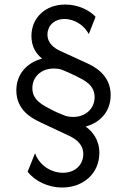

<svg xmlns="http://www.w3.org/2000/svg" viewBox="-20 -695 561 848"><path d="M254.2 133.3C348.6 133.3 418.8 70.1 418.8 -19.4C418.8 -77.8 388.9 -113.9 358.3 -136.1C422.9 -153.5 468.8 -202.8 468.8 -275C468.8 -366 394.4 -402.1 361.1 -417.4L244.4 -470.8C222.2 -481.2 189.6 -502.1 189.6 -542.4C189.6 -579.9 218.1 -611.1 264.6 -611.1C311.1 -611.1 353.5 -581.2 372.2 -544.4L402.1 -620.8C376.4 -649.3 325.7 -675 268.1 -675C179.2 -675 118.8 -615.3 118.8 -536.1C118.8 -487.5 140.3 -456.9 166 -436.1C97.9 -418.1 52.1 -366.7 52.1 -295.8C52.1 -204.9 126.4 -170.1 159.7 -154.2L281.2 -97.2C302.1 -87.5 347.9 -65.3 347.9 -14.6C347.9 31.9 312.5 68.1 258.3 68.1C202.1 68.1 152.8 31.9 134.7 -18.1L102.1 63.2C134 104.9 192.4 133.3 254.2 133.3ZM302.8 -178.5C291.7 -178.5 281.2 -179.9 270.8 -182.6C248.6 -191 225.7 -200.7 204.9 -211.8C171.5 -229.9 122.9 -250.7 122.9 -305.6C122.9 -354.9 161.1 -392.4 218.1 -392.4C230.6 -392.4 241.7 -391 252.1 -387.5C272.9 -379.2 295.1 -369.4 316 -359C352.1 -341 397.9 -320.1 397.9 -266C397.9 -216.7 359.7 -178.5 302.8 -178.5Z"/></svg>

Font: Afacad
Style: Regular
Weight: 400
Designer: Kristian Moeller
Foundry: Dicotype
Version: Version 1.000